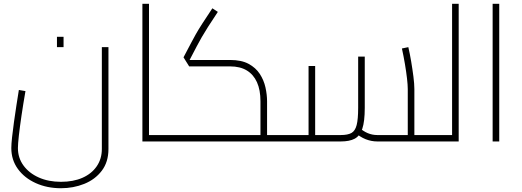

<svg xmlns="http://www.w3.org/2000/svg" viewBox="-20 -750 2767 1018"><path d="M303 248Q230 248 170 221Q110 194 75 146Q40 98 40 35Q40 14 44 -22.5Q48 -59 54 -102.5Q60 -146 67 -191Q74 -236 80 -273L115 -267Q103 -198 94 -137Q85 -76 80 -31Q75 14 75 35Q75 87 104.5 127.5Q134 168 185.5 191Q237 214 303 214Q369 214 417.5 192.5Q466 171 493 131.5Q520 92 520 40V-500H555V40Q555 109 519.5 155.5Q484 202 426.5 225Q369 248 303 248ZM282 -500V-555H317V-500Z M770 0V-34H870V0ZM735 0V-730H770V0ZM870 0V-34Q877 -34 881 -32.5Q885 -31 887 -28.5Q889 -26 889.5 -23Q890 -20 890 -17Q890 -13 889.5 -10Q889 -7 887 -5Q885 -3 881 -1.5Q877 0 870 0Z M1396 0V-34H1496V0ZM870 0V-34H1376L1361 -20V-213Q1361 -273 1342.5 -314Q1324 -355 1288.5 -376.5Q1253 -398 1200 -398H983L953 -446L993 -522Q1005 -545 1018.5 -569Q1032 -593 1053 -625.5Q1074 -658 1106 -706L1135 -687Q1103 -639 1083 -607.5Q1063 -576 1049.5 -552.5Q1036 -529 1024 -506L978 -418L969 -432H1200Q1260 -432 1298 -411.5Q1336 -391 1357.5 -358Q1379 -325 1387.5 -286.5Q1396 -248 1396 -213V0ZM870 0Q863 0 859 -1.5Q855 -3 853 -5Q851 -7 850.5 -10Q850 -13 850 -17Q850 -22 851.5 -25.5Q853 -29 857 -31.5Q861 -34 870 -34ZM1496 0V-34Q1503 -34 1507 -32.5Q1511 -31 1513 -28.5Q1515 -26 1515.5 -23Q1516 -20 1516 -17Q1516 -13 1515.5 -10Q1515 -7 1513 -5Q1511 -3 1507 -1.5Q1503 0 1496 0Z M2177 0V-34H2277V0ZM1980 0Q1949 0 1918.5 -12Q1888 -24 1858 -51L1881 -76Q1906 -54 1930 -44Q1954 -34 1980 -34H2167L2142 -10V-278Q2142 -299 2138 -334Q2134 -369 2127 -410.5Q2120 -452 2111 -493L2145 -500Q2153 -466 2160 -424.5Q2167 -383 2172 -344Q2177 -305 2177 -278V0ZM1496 0V-34H1631L1616 -20V-400H1651V0ZM1651 0V-34H1787Q1824 -34 1843.5 -45Q1863 -56 1871 -87Q1879 -118 1879 -178V-450H1914V-178Q1914 -106 1901 -67.5Q1888 -29 1860.5 -14.5Q1833 0 1787 0ZM1496 0Q1489 0 1485 -1Q1481 -2 1479 -4.5Q1477 -7 1476.5 -10Q1476 -13 1476 -17Q1476 -22 1477.5 -25.5Q1479 -29 1483 -31.5Q1487 -34 1496 -34ZM2277 0V-34Q2284 -34 2288 -32.5Q2292 -31 2294 -28.5Q2296 -26 2296.5 -23Q2297 -20 2297 -17Q2297 -13 2296.5 -10Q2296 -7 2294 -4.5Q2292 -2 2288 -1Q2284 0 2277 0Z M2377 0V-730H2412V0ZM2277 0V-34H2377V0ZM2277 0Q2270 0 2266 -1.5Q2262 -3 2260 -5Q2258 -7 2257.5 -10Q2257 -13 2257 -17Q2257 -22 2258.5 -25.5Q2260 -29 2264 -31.5Q2268 -34 2277 -34Z M2592 0V-730H2627V0Z"/></svg>

Font: Cairo Play ExtraLight
Style: Regular
Weight: 250
Version: Version 3.119